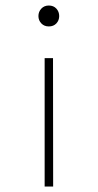

<svg xmlns="http://www.w3.org/2000/svg" viewBox="-20 -604 353 695"><path d="M194.3 -545.9Q194.3 -530.3 184.1 -519.3Q173.8 -508.3 156.7 -508.3Q140.1 -508.3 129.6 -519.3Q119.1 -530.3 119.1 -545.9Q119.1 -561.5 129.6 -572.8Q140.1 -584 156.7 -584Q173.8 -584 184.1 -572.8Q194.3 -561.5 194.3 -545.9ZM141.6 -393.6H171.9L172.4 71.3H141.6Z"/></svg>

Font: Estedad-FD Thin
Style: Regular
Weight: 100
Designer: Amin Abedi
Version: Version 7.3